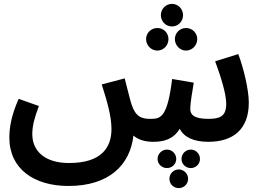

<svg xmlns="http://www.w3.org/2000/svg" viewBox="-20 -724 1349 987"><path d="M864 -588C896 -588 921 -614 921 -646C921 -678 896 -704 864 -704C832 -704 807 -678 807 -646C807 -614 832 -588 864 -588ZM789 -464C821 -464 846 -491 846 -523C846 -555 821 -580 789 -580C757 -580 731 -555 731 -523C731 -491 757 -464 789 -464ZM936 -464C968 -464 994 -491 994 -523C994 -555 968 -580 936 -580C905 -580 879 -555 879 -523C879 -491 905 -464 936 -464ZM767 5C823 5 871 -8 904 -62C926 -18 977 5 1051 5C1176 5 1259 -57 1259 -196C1259 -261 1234 -368 1205 -446L1086 -409C1117 -325 1143 -240 1143 -190C1143 -123 1107 -113 1050 -113C974 -113 958 -137 958 -164C958 -194 969 -256 976 -299L865 -318C841 -125 808 -113 757 -113C709 -112 677 -123 656 -188C649 -209 641 -244 621 -321L503 -290C531 -202 553 -127 553 -60C553 32 504 114 335 114C211 114 146 53 146 -35C146 -76 157 -119 180 -179L76 -216C37 -129 28 -64 28 -17C28 145 156 232 332 232C543 232 649 122 666 -27C690 -6 725 5 767 5ZM838 140C865 140 886 119 886 93C886 67 865 45 838 45C812 45 790 67 790 93C790 119 812 140 838 140ZM961 140C987 140 1008 119 1008 93C1008 67 987 45 961 45C934 45 913 67 913 93C913 119 934 140 961 140ZM899 243C925 243 947 222 947 195C947 169 925 147 899 147C872 147 851 169 851 195C851 222 872 243 899 243Z"/></svg>

Font: Noto Sans Arabic UI Semi
Style: Regular
Weight: 600
Designer: Nadine Chahine - Monotype Design Team
Foundry: Monotype Imaging Inc.
Version: Version 1.900